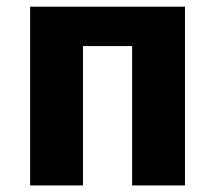

<svg xmlns="http://www.w3.org/2000/svg" viewBox="-20 -565 655 585"><path d="M382.6 0V-424.6H232.8V0H71.8V-544.6H543.6V0Z"/></svg>

Font: FiraCode Nerd Font Mono
Style: Bold
Weight: 700
Monospace: yes
Designer: Carrois Corporate, Edenspiekermann AG, Nikita Prokopov
Foundry: Carrois Corporate, Edenspiekermann AG, Nikita Prokopov
Version: Version 6.002;Nerd Fonts 3.3.0